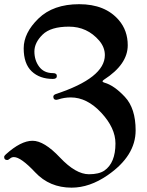

<svg xmlns="http://www.w3.org/2000/svg" viewBox="-82 -738 691 902"><path d="M-62.5 -0.5Q-62.5 -5.9 -54.7 -12.7Q16.1 -76.7 70.8 -76.7Q125.5 -76.7 199.7 2Q273.9 80.6 335.9 80.6Q382.8 80.6 408.2 63.5Q460.4 27.3 460.4 -64Q460.4 -136.7 393.6 -208.5Q326.7 -280.3 250.5 -280.3Q219.7 -280.3 190.4 -270.5Q186 -269 182.6 -269Q168.5 -269 168.5 -283.7Q168.5 -292 180.7 -296.4Q410.6 -372.1 410.6 -479Q410.6 -515.6 384.3 -546.9Q327.6 -612.8 241.9 -612.8Q156.2 -612.8 117.9 -575.2Q79.6 -537.6 79.6 -496.1Q79.6 -454.6 102.1 -424.6Q124.5 -394.5 167 -394.5Q185.1 -394.5 185.1 -380.9Q185.1 -367.2 166.5 -367.2Q104.5 -367.2 66.9 -402.8Q29.3 -438.5 29.3 -511Q29.3 -583.5 98.6 -650.9Q168 -718.3 290 -718.3Q412.1 -718.3 476.1 -643.6Q518.1 -594.7 518.1 -525.4Q518.1 -435.5 406.7 -363.8Q399.9 -359.4 399.9 -355.7Q399.9 -352.1 408.7 -349.6Q454.1 -336.9 504.6 -283Q555.2 -229 555.2 -125.5Q555.2 -5.4 423.3 85.4Q338.9 143.6 254.4 143.6Q150.9 143.6 83.5 71.8Q16.1 0 -16.6 0Q-27.3 0 -34.9 6.8Q-42.5 13.7 -48.3 13.7Q-62.5 13.7 -62.5 -0.5Z"/></svg>

Font: UnifrakturMaguntia17
Style: Book
Weight: 400
Designer: j. 'mach' wust, Gerrit Ansmann, Georg Duffner, based on a font by Peter Wiegel, original typeface by Carl Albert Fahrenw
Version: Version 2017-03-19